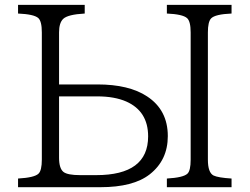

<svg xmlns="http://www.w3.org/2000/svg" viewBox="-20 -780 1040 800"><path d="M55.2 -759.8H333V-723.6Q262.2 -719.7 243.2 -701.2Q226.1 -684.6 226.1 -645V-428.2H385.7Q517.6 -428.2 592.8 -378.4Q679.2 -321.8 679.2 -212.9Q679.2 -112.8 604 -53.7Q535.6 0 397.9 0H55.2V-36.1Q124 -40 140.6 -56.6Q154.3 -69.8 154.3 -115.2V-645Q154.3 -691.9 139.2 -705.1Q121.1 -720.7 55.2 -723.6ZM226.1 -378.4V-123Q226.1 -78.1 244.6 -63.5Q261.7 -50.3 314 -50.3H380.9Q597.2 -50.3 597.2 -211.9Q597.2 -316.4 506.3 -356.9Q457 -378.4 385.7 -378.4ZM675.3 -759.8H944.8V-723.6Q876 -720.7 859.4 -703.1Q846.2 -689 846.2 -645V-114.7Q846.2 -61 869.6 -48.8Q888.7 -39.6 944.8 -36.1V0H675.3V-36.1Q744.1 -40 761.2 -56.6Q774.4 -69.3 774.4 -114.7V-645Q774.4 -691.4 759.3 -704.6Q741.2 -720.7 675.3 -723.6Z"/></svg>

Font: BIZ UDMincho
Style: Regular
Weight: 400
Monospace: yes
Designer: TypeBank Co., Ltd.
Foundry: Morisawa Inc.
Version: Version 1.06